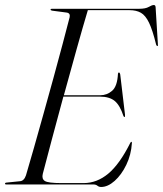

<svg xmlns="http://www.w3.org/2000/svg" viewBox="-25 -735 649 765"><path d="M347.5 0H0Q-5 0 -5 -3Q-5 -7 1 -7.5L55 -13Q71 -14.5 78.5 -36.5Q92 -82 110 -145.2Q128 -208.5 148 -280.2Q168 -352 187.8 -423.8Q207.5 -495.5 224.2 -558.5Q241 -621.5 252.5 -666.5Q256 -683 240 -685L183 -692.5Q176.5 -693.5 176.5 -697Q176.5 -700 181.5 -700H529.5Q555 -700 567.8 -707.5Q580.5 -715 588 -715Q594.5 -715 595 -706L604 -560Q605 -551.5 602.5 -551.5Q599 -551.5 597 -557.5Q583 -615 568.8 -644.5Q554.5 -674 536.2 -684.2Q518 -694.5 491.5 -694.5H325Q304.5 -626 279.5 -536.2Q254.5 -446.5 229.5 -355.5H374.5Q401.5 -355.5 422 -373.5Q442.5 -391.5 445 -441Q445.5 -446 449 -446Q452.5 -446 454 -438.5L473 -278.5Q473.5 -270 472 -269Q469 -268 467 -272.5Q453 -315.5 432 -332.8Q411 -350 373.5 -350H227.5Q203 -259 181 -177.2Q159 -95.5 145.5 -42.5Q140.5 -22.5 153.5 -14Q166.5 -5.5 220 -5.5H308Q361.5 -5.5 406.8 -43.5Q452 -81.5 494 -165.5Q496.5 -170 498.5 -170Q501 -170 500.5 -164.5Q497.5 -118 478.2 -78.2Q459 -38.5 431.8 -14.2Q404.5 10 378 10Q369.5 10 363.2 5Q357 0 347.5 0Z"/></svg>

Font: Fraunces 144pt Light
Style: Italic
Weight: 300
Italic angle: -16°
Version: Version 1.000;[0bf87f6ff]